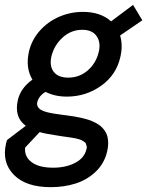

<svg xmlns="http://www.w3.org/2000/svg" viewBox="-46 -543 605 790"><path d="M539.6 -459.5 448.2 -397Q460.4 -356 449.2 -308.6Q432.6 -234.4 369.9 -189.9Q307.1 -145.5 229 -145.5Q179.2 -145.5 141.6 -165Q114.3 -149.4 107.4 -123Q105 -112.3 109.6 -104Q114.3 -95.7 123.3 -90.6Q132.3 -85.4 147.2 -81.5Q162.1 -77.6 177.2 -75.4Q192.4 -73.2 212.4 -70.3Q222.7 -68.8 227.5 -68.4Q245.6 -65.9 259.5 -63.7Q273.4 -61.5 290.3 -57.6Q307.1 -53.7 319.6 -49.6Q332 -45.4 345.2 -38.8Q358.4 -32.2 367.4 -24.7Q376.5 -17.1 384.3 -6.3Q392.1 4.4 395.5 16.8Q398.9 29.3 399.2 45.2Q399.4 61 395 79.6Q383.8 128.9 348.4 162.8Q313 196.8 265.6 211.9Q218.3 227.1 162.6 227.1Q60.5 227.1 10.7 176Q-39.1 125 -21 46.9Q-21 46.4 -19.5 41.5Q-18.1 36.6 -17.1 33.2L60.1 -25.4Q11.7 -60.5 27.3 -130.9Q39.1 -181.2 87.4 -215.3Q58.1 -264.2 73.2 -331.1Q84.5 -379.4 118.2 -417Q151.9 -454.6 198.2 -474.4Q244.6 -494.1 295.4 -494.1Q367.7 -494.1 411.1 -455.1L501.5 -522.9ZM360.4 -329.6Q369.6 -368.2 351.6 -394.3Q333.5 -420.4 292.5 -420.4Q246.6 -420.4 211.7 -388.7Q176.8 -356.9 165.5 -311Q156.7 -271.5 175 -247.6Q193.4 -223.6 234.9 -223.6Q280.8 -223.6 315.2 -253.4Q349.6 -283.2 360.4 -329.6ZM309.6 71.3Q312.5 64.5 310.5 58.6Q308.6 52.7 307.6 48.6Q306.6 44.4 301 40.8Q295.4 37.1 291.3 34.7Q287.1 32.2 278.8 29.8Q270.5 27.3 263.9 26.1Q257.3 24.9 247.1 23.2Q236.8 21.5 228.8 20.5Q220.7 19.5 209.5 17.8Q198.2 16.1 189.5 14.6Q142.1 7.8 117.2 0.5L57.6 64Q53.2 100.6 83.5 123.8Q113.8 147 172.4 147Q224.6 147 262.9 127.2Q301.3 107.4 309.6 71.3Z"/></svg>

Font: HK Grotesk Medium Italic
Style: Regular
Weight: 500
Italic angle: -13°
Designer: Alfredo Marco Pradil and Stefan Peev
Foundry: Hanken Design Co.
Version: Version 1.000;PS 001.000;hotconv 1.0.88;makeotf.lib2.5.64775